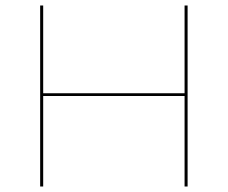

<svg xmlns="http://www.w3.org/2000/svg" viewBox="-20 -678 828 698"><path d="M651 -658H662V0H651V-329H137V0H126V-658H137V-339H651Z"/></svg>

Font: EauTest Hairline
Style: Regular
Weight: 250
Designer: Christian Thalmann (Catharsis Fonts)
Version: Version 0.001;PS 000.001;hotconv 1.0.88;makeotf.lib2.5.64775